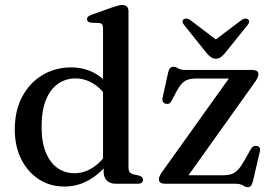

<svg xmlns="http://www.w3.org/2000/svg" viewBox="-20 -758 1119 792"><path d="M407.5 -81.5 405 -85V-641Q405 -652 401.2 -657.2Q397.5 -662.5 388.5 -663L355 -664.5Q346 -666 342.5 -669.5Q339 -673 339 -679Q339 -685.5 343.2 -689.5Q347.5 -693.5 358.5 -697.5L441.5 -727Q457 -732.5 467 -735Q477 -737.5 485 -737.5Q497.5 -737.5 503.8 -730.5Q510 -723.5 510 -711.5V-68.5Q510 -55 515 -48.2Q520 -41.5 530 -39L552.5 -34Q561.5 -31.5 565.8 -27.2Q570 -23 570 -16.5Q570 -9 564.5 -4.5Q559 0 547.5 0H457.5Q434.5 0 421 -13Q407.5 -26 407.5 -50ZM41 -223.5Q41 -302.5 72 -360Q103 -417.5 155.8 -448.8Q208.5 -480 273.5 -480Q333 -480 379.5 -450.8Q426 -421.5 454.5 -367.5L430 -342.5Q404.5 -387.5 368.2 -411Q332 -434.5 291 -434.5Q251.5 -434.5 219.8 -412.8Q188 -391 169.8 -346.8Q151.5 -302.5 151.5 -235.5Q151.5 -172 169 -129.2Q186.5 -86.5 217.2 -65Q248 -43.5 287 -43.5Q327.5 -43.5 363.5 -67Q399.5 -90.5 429 -137L445.5 -111Q407 -53 356.2 -20.8Q305.5 11.5 245.5 11.5Q186.5 11.5 140.2 -18.5Q94 -48.5 67.5 -101.5Q41 -154.5 41 -223.5ZM1032 -420 744 -16 725 -35H896.5Q920 -35 935 -40Q950 -45 962.8 -59Q975.5 -73 990.5 -100L1014 -142Q1019 -151 1025.2 -154Q1031.5 -157 1039 -156Q1047.5 -155 1050.8 -149Q1054 -143 1052 -133.5L1023 -9Q1019.5 3.5 1014.8 8.8Q1010 14 1002 14Q992.5 14 982.2 7Q972 0 951 0H665Q648.5 0 642 -4.5Q635.5 -9 635.5 -17.5Q635.5 -24 638.5 -31.5Q641.5 -39 649.5 -50L936 -451L952.5 -434H789.5Q768.5 -434 754.5 -429.2Q740.5 -424.5 729.5 -412.5Q718.5 -400.5 706.5 -378L688.5 -343.5Q684 -334.5 678.2 -331.2Q672.5 -328 664 -330Q656 -331.5 652.2 -337.8Q648.5 -344 650.5 -354L673.5 -458.5Q676.5 -472 681.8 -477.2Q687 -482.5 695 -482.5Q705 -482.5 715 -476Q725 -469.5 744.5 -469.5H1016.5Q1033 -469.5 1039.5 -465.2Q1046 -461 1046 -452Q1046 -446 1043 -438.5Q1040 -431 1032 -420ZM890.5 -580 764.5 -675.5Q757 -681 749.8 -681.5Q742.5 -682 737.5 -678Q733 -675 733 -668.8Q733 -662.5 739.5 -655L833.5 -537.5Q842.5 -527.5 850.8 -521.8Q859 -516 870.5 -516Q882 -516 890 -521.8Q898 -527.5 907 -537.5L1001.5 -655Q1007.5 -662.5 1007.5 -668.8Q1007.5 -675 1003.5 -678Q998.5 -682 991.2 -681.5Q984 -681 976.5 -675.5L850 -580Z"/></svg>

Font: Fraunces Wonky
Style: Regular
Weight: 400
Version: Version 1.000;[b76b70a41]